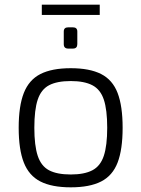

<svg xmlns="http://www.w3.org/2000/svg" viewBox="-20 -789 605 822"><path d="M283 -497Q364 -497 413 -472Q462 -447 483.5 -391Q505 -335 505 -242Q505 -149 483.5 -93Q462 -37 413 -12Q364 13 283 13Q202 13 153 -12Q104 -37 82 -93Q60 -149 60 -242Q60 -335 82 -391Q104 -447 153 -472Q202 -497 283 -497ZM283 -442Q224 -442 190 -424Q156 -406 141.5 -362.5Q127 -319 127 -242Q127 -166 141.5 -122Q156 -78 190 -60Q224 -42 283 -42Q341 -42 375.5 -60Q410 -78 424.5 -122Q439 -166 439 -242Q439 -319 424.5 -362.5Q410 -406 375.5 -424Q341 -442 283 -442ZM159 -769H407V-725H159ZM292 -672Q311 -672 311 -654V-600Q311 -591 306.5 -586Q302 -581 292 -581H272Q253 -581 253 -600V-654Q253 -672 272 -672Z"/></svg>

Font: Exo 2 Light
Style: Regular
Weight: 300
Designer: Natanael Gama
Foundry: Natanael Gama
Version: Version 2.010